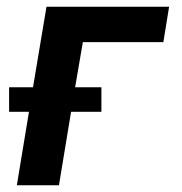

<svg xmlns="http://www.w3.org/2000/svg" viewBox="-20 -550 540 570"><path d="M30 0 66 -218H7V-291H78L118 -530H482L465 -425H226L203 -291H281V-218H191L155 0Z"/></svg>

Font: Iosevka Curly XBdObl
Style: Regular
Weight: 800
Italic angle: -9°
Monospace: yes
Designer: Belleve Invis
Foundry: Belleve Invis
Version: Version 11.1.0; ttfautohint (v1.8.3)